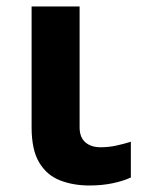

<svg xmlns="http://www.w3.org/2000/svg" viewBox="-20 -566 447 596"><path d="M227.1 -545.9V-170.9Q227.1 -139.6 244.9 -124.3Q262.7 -108.9 292 -108.9Q316.9 -108.9 339.8 -113.8Q362.8 -118.7 386.2 -126V-15.1Q363.8 -4.4 330.3 2.7Q296.9 9.8 257.8 9.8Q207 9.8 166.3 -6.1Q125.5 -22 101.8 -61.3Q78.1 -100.6 78.1 -170.9V-545.9Z"/></svg>

Font: Wonky
Style: Regular
Weight: 400
Designer: Monotype Design Team
Foundry: Monotype Imaging Inc.
Version: Version 3.000